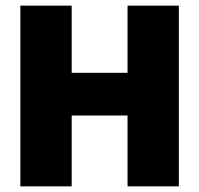

<svg xmlns="http://www.w3.org/2000/svg" viewBox="-20 -659 704 679"><path d="M233.5 0H52V-639H233.5ZM612.5 0H431V-639H612.5ZM156.5 -401.5H498.5V-250.5H156.5Z"/></svg>

Font: Anek Tamil ExtraBold
Style: Regular
Weight: 800
Designer: Aadarsh Rajan (Tamil), Yesha Goshar (Latin)
Foundry: Ek Type
Version: Version 1.003